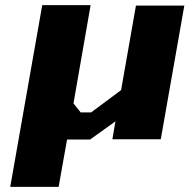

<svg xmlns="http://www.w3.org/2000/svg" viewBox="-20 -543 740 750"><path d="M20 187 145 -523H334L267 -139L295 -104H336L453 -191L511 -521H700L608 1H419L431 -69L332 2H242L209 187Z"/></svg>

Font: Tomorrow
Style: Bold Italic
Weight: 700
Italic angle: -10°
Designer: Tony de Marco, Monica Rizzolli
Foundry: Just in Type
Version: Version 2.002